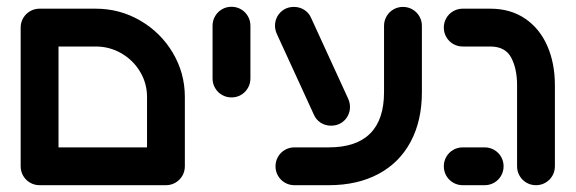

<svg xmlns="http://www.w3.org/2000/svg" viewBox="-20 -544 1691 564"><path d="M40.7 -463H151.9V-55.6H40.7ZM523 -55.6H411.9V-259.3Q411.9 -299.3 391.5 -333.3Q371.1 -367.4 336.5 -387.4Q301.9 -407.4 261.1 -407.4H96.3Q81.1 -407.4 68.3 -414.8Q55.6 -422.2 48.1 -435Q40.7 -447.8 40.7 -463Q40.7 -478.1 48.1 -490.9Q55.6 -503.7 68.3 -511.1Q81.1 -518.5 96.3 -518.5H261.1Q331.9 -518.5 392 -483.5Q452.2 -448.5 487.6 -388.9Q523 -329.3 523 -259.3ZM40.7 -55.6Q40.7 -70.7 48.1 -83.5Q55.6 -96.3 68.3 -103.7Q81.1 -111.1 96.3 -111.1H467.4Q482.6 -111.1 495.4 -103.7Q508.1 -96.3 515.6 -83.5Q523 -70.7 523 -55.6Q523 -40.4 515.6 -27.6Q508.1 -14.8 495.4 -7.4Q482.6 0 467.4 0H96.3Q81.1 0 68.3 -7.4Q55.6 -14.8 48.1 -27.6Q40.7 -40.4 40.7 -55.6Z M604.4 -313.3V-468.5Q604.4 -483.7 611.9 -496.5Q619.3 -509.3 632 -516.7Q644.8 -524.1 660 -524.1Q675.2 -524.1 688 -516.7Q700.7 -509.3 708.1 -496.5Q715.6 -483.7 715.6 -468.5V-313.3Q715.6 -298.1 708.1 -285.4Q700.7 -272.6 688 -265.2Q675.2 -257.8 660 -257.8Q644.8 -257.8 632 -265.2Q619.3 -272.6 611.9 -285.4Q604.4 -298.1 604.4 -313.3Z M789.3 -55.6Q789.3 -70.7 796.7 -83.5Q804.1 -96.3 816.9 -103.7Q829.6 -111.1 844.8 -111.1H945.9Q1026.7 -111.1 1067.4 -151.9Q1108.1 -192.6 1108.1 -273.3V-468.1Q1108.1 -483.3 1115.6 -496.1Q1123 -508.9 1135.7 -516.3Q1148.5 -523.7 1163.7 -523.7Q1178.9 -523.7 1191.7 -516.3Q1204.4 -508.9 1211.9 -496.1Q1219.3 -483.3 1219.3 -468.1V-273.3Q1219.3 -189.3 1186.3 -127.6Q1153.3 -65.9 1091.7 -33Q1030 0 945.9 0H844.8Q829.6 0 816.9 -7.4Q804.1 -14.8 796.7 -27.6Q789.3 -40.4 789.3 -55.6ZM902.6 -205.9 793.3 -444.1Q787.8 -456.3 787.8 -468.5Q787.8 -483.3 794.8 -495.9Q801.9 -508.5 814.4 -516.1Q827 -523.7 843.3 -523.7Q860 -523.7 873.5 -515.2Q887 -506.7 893.3 -492.6L1002.6 -254.4Q1008.1 -242.2 1008.1 -230Q1008.1 -215.2 1001.1 -202.6Q994.1 -190 981.5 -182.4Q968.9 -174.8 952.6 -174.8Q935.9 -174.8 922.4 -183.3Q908.9 -191.9 902.6 -205.9Z M1498.9 -55.6V-293.3Q1498.9 -342.6 1481.5 -375Q1464.1 -407.4 1420 -407.4H1339.3Q1324.1 -407.4 1311.3 -414.8Q1298.5 -422.2 1291.1 -435Q1283.7 -447.8 1283.7 -463Q1283.7 -478.1 1291.1 -490.9Q1298.5 -503.7 1311.3 -511.1Q1324.1 -518.5 1339.3 -518.5H1420Q1479.6 -518.5 1522.4 -489.4Q1565.2 -460.4 1587.6 -409.4Q1610 -358.5 1610 -293.3V-55.6Q1610 -40.4 1602.6 -27.6Q1595.2 -14.8 1582.4 -7.4Q1569.6 0 1554.4 0Q1539.3 0 1526.5 -7.4Q1513.7 -14.8 1506.3 -27.6Q1498.9 -40.4 1498.9 -55.6ZM1283.7 -55.6Q1283.7 -70.7 1291.1 -83.5Q1298.5 -96.3 1311.3 -103.7Q1324.1 -111.1 1339.3 -111.1H1403.7Q1418.9 -111.1 1431.7 -103.7Q1444.4 -96.3 1451.9 -83.5Q1459.3 -70.7 1459.3 -55.6Q1459.3 -40.4 1451.9 -27.6Q1444.4 -14.8 1431.7 -7.4Q1418.9 0 1403.7 0H1339.3Q1324.1 0 1311.3 -7.4Q1298.5 -14.8 1291.1 -27.6Q1283.7 -40.4 1283.7 -55.6Z"/></svg>

Font: 26F Galaxy Hebrew Black
Style: Regular
Weight: 900
Designer: C₂₉H₂₅N₃O₅
Version: Version 1.000